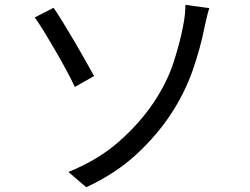

<svg xmlns="http://www.w3.org/2000/svg" viewBox="-20 -751 1040 798"><path d="M264.3 -36.2Q389.2 -86.8 475.3 -163.3Q561.4 -239.7 617.4 -323Q674.8 -408.6 702.2 -494.1Q729.6 -579.6 742.2 -649.2Q746.3 -668.7 748.6 -692.9Q750.8 -717.2 750.5 -730.8L849.9 -717.3Q843.5 -697.3 838.3 -674.5Q833.1 -651.6 830.1 -638.4Q812.6 -549 780.4 -457.4Q748.2 -365.9 693.2 -281.3Q634.6 -190.7 547.9 -110.3Q461.3 -30 338.6 27.2ZM202.7 -718.6Q219.6 -694.3 242.7 -656.6Q265.8 -619 290.5 -576.9Q315.2 -534.8 336.4 -497.1Q357.6 -459.5 371 -434.9L291.1 -389.6Q275.4 -423.3 253.2 -464.2Q231 -505.2 206.9 -546.5Q182.9 -587.8 161.4 -622.5Q139.9 -657.2 124.4 -678.5Z"/></svg>

Font: Shanggu Sans SC VF
Style: Regular
Weight: 250
Designer: GuiWonder
Version: Version 1.021